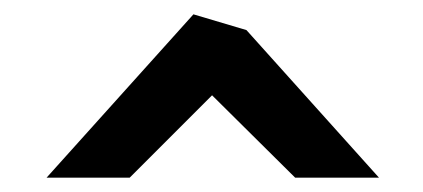

<svg xmlns="http://www.w3.org/2000/svg" viewBox="-20 -814 590 268"><path d="M45 -566H161L276 -681L392 -566H509L324 -772L250 -794Z"/></svg>

Font: Bluebird
Style: Ext
Weight: 400
Designer: Jasper
Foundry: Cannot Into Space Fonts
Version: Version 0.98